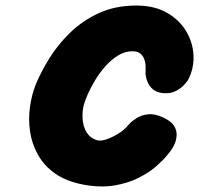

<svg xmlns="http://www.w3.org/2000/svg" viewBox="-20 -671 719 693"><path d="M279 -5Q218 -17 178.5 -45Q139 -73 117 -112.5Q95 -152 88.5 -196Q82 -240 88 -284Q94 -328 109 -366Q127 -410 157.5 -459.5Q188 -509 232.5 -552.5Q277 -596 336.5 -623.5Q396 -651 472 -651Q538 -651 583.5 -624.5Q629 -598 653 -556.5Q677 -515 678.5 -468.5Q680 -422 658 -381Q658 -381 647.5 -368Q637 -355 616.5 -343.5Q596 -332 567 -335Q544 -338 531.5 -349Q519 -360 513.5 -373Q508 -386 506.5 -395.5Q505 -405 505 -405Q505 -405 505.5 -413Q506 -421 505.5 -433.5Q505 -446 500.5 -458Q496 -470 486 -478Q476 -486 458 -486Q431 -486 406.5 -471Q382 -456 361 -432.5Q340 -409 324 -382.5Q308 -356 297.5 -332.5Q287 -309 283 -294Q279 -280 278 -264.5Q277 -249 279 -233.5Q281 -218 287 -204Q293 -190 303.5 -180Q314 -170 330 -165Q343 -161 364 -168Q385 -175 406 -188Q427 -201 438 -214Q438 -214 447 -224Q456 -234 473.5 -245Q491 -256 515.5 -258.5Q540 -261 571 -246Q598 -233 608 -217Q618 -201 617.5 -184.5Q617 -168 611.5 -154.5Q606 -141 600 -132.5Q594 -124 594 -124Q594 -124 581.5 -108.5Q569 -93 544 -71Q519 -49 481 -29.5Q443 -10 392.5 -1.5Q342 7 279 -5Z"/></svg>

Font: Sour Gummy Black
Style: Italic
Weight: 900
Italic angle: -11.3°
Designer: Stefie Justprince
Foundry: Eifetstype
Version: Version 1.000